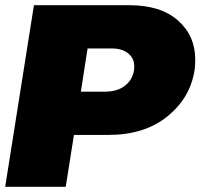

<svg xmlns="http://www.w3.org/2000/svg" viewBox="-20 -720 772 740"><path d="M0 0 110.8 -700H477.5Q599.2 -700 665.8 -641.2Q732.5 -582.5 732.5 -490Q732.5 -463.3 730 -450Q713.3 -342.5 625 -271.2Q536.7 -200 398.3 -200H265L233.3 0ZM291.7 -366.7H383.3Q432.5 -366.7 461.7 -389.6Q490.8 -412.5 496.7 -450Q497.5 -455 497.5 -464.2Q497.5 -495 474.2 -514.2Q450.8 -533.3 409.2 -533.3H317.5Z"/></svg>

Font: BoonTook
Style: Italic
Weight: 400
Italic angle: -9°
Designer: Sungsit Sawaiwan
Foundry: FontUni
Version: Version 3.0